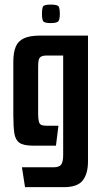

<svg xmlns="http://www.w3.org/2000/svg" viewBox="-20 -622 436 820"><path d="M86.9 177.3 73.7 92.5H207.7Q233.1 92.5 241.4 80.8Q249.8 69.1 249.8 39.1V-384.9H180.1Q163.3 -384.9 155.2 -380Q147.2 -375.1 145 -364.6Q142.9 -354 142.9 -335.5V-137.4Q142.9 -114.3 145.9 -103.1Q148.9 -91.9 156.4 -88.5Q163.9 -85.1 178.4 -85.1H229.6L219 0H119.8Q80.5 0 63 -12.3Q45.5 -24.6 41.2 -53.3Q36.9 -81.9 36.9 -130.3V-357.9Q36.9 -396.9 46.9 -421.7Q56.8 -446.4 81.8 -458.2Q106.8 -470 151.8 -470H355.8V67.2Q355.8 120.1 333.3 148.7Q310.9 177.3 253 177.3ZM196.7 -523.4Q168.5 -523.4 163.8 -532.6Q159.2 -541.7 159.2 -562.3Q159.2 -585.8 163.8 -594.1Q168.5 -602.4 196.3 -602.4Q225.7 -602.4 230.6 -594.1Q235.5 -585.8 235.5 -562.3Q235.5 -541.7 230.2 -532.6Q224.9 -523.4 196.7 -523.4Z"/></svg>

Font: Smooch Sans Thin
Style: Regular
Weight: 100
Designer: Robert E. Leuschke
Foundry: Robert E. Leuschke
Version: Version 1.010